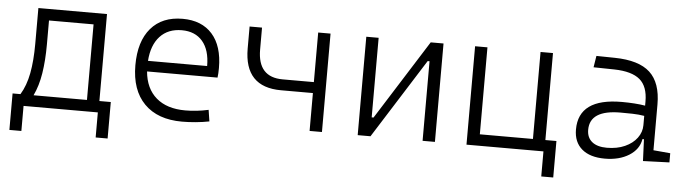

<svg xmlns="http://www.w3.org/2000/svg" viewBox="-44 -701 3603 1006"><g transform="rotate(5 1758.0 -197.5)"><path d="M27.3 131.8V-60.1H68.8Q97.7 -107.4 110.4 -173.8Q123 -240.2 123 -329.1V-517.6H483.9V-60.1H543.9V131.8H481V0H90.3V131.8ZM418.5 -60.1V-457.5H184.1V-332.5Q184.1 -247.1 173.3 -179.4Q162.6 -111.8 137.7 -60.1Z M924.3 9.8Q795.9 9.8 725.6 -61.5Q655.3 -132.8 655.3 -263.7Q655.3 -389.2 714.6 -458.3Q773.9 -527.3 881.3 -527.3Q981.9 -527.3 1037.4 -464.8Q1092.8 -402.3 1092.8 -287.1Q1092.8 -256.8 1089.8 -236.3H719.2Q727.1 -147 783.2 -98.6Q839.4 -50.3 936 -50.3Q996.6 -50.3 1058.1 -64L1067.4 -3.9Q1033.2 2.9 996.1 6.3Q959 9.8 924.3 9.8ZM719.2 -292H1030.3Q1030.3 -376 991.5 -421.6Q952.6 -467.3 882.3 -467.3Q810.1 -467.3 767.6 -421.4Q725.1 -375.5 719.2 -292Z M1427.2 -199.2Q1233.9 -199.2 1233.9 -401.9V-517.6H1299.3V-401.9Q1299.3 -256.8 1430.7 -256.8H1594.7V-517.6H1659.7V0H1594.7V-199.2Z M1847.7 0V-517.6H1912.6V-99.1H1922.4L2186.5 -517.6H2253.9V0H2189V-418.5H2179.2L1915 0Z M2419.9 0V-517.6H2484.9V-60.1H2764.2V-517.6H2829.6V-60.1H2887.7V131.8H2824.7V0Z M3348.6 4.9 3343.8 -109.4H3335.9Q3327.1 -55.2 3275.4 -22.7Q3223.6 9.8 3147.9 9.8Q3069.8 9.8 3027.1 -26.6Q2984.4 -63 2984.4 -129.4Q2984.4 -293.9 3211.4 -293.9Q3246.1 -293.9 3277.6 -291.7Q3309.1 -289.6 3334.5 -285.2V-307.1Q3334.5 -386.2 3292 -422.1Q3249.5 -458 3157.7 -460L3047.9 -461.9L3057.6 -522.5L3154.3 -521Q3281.2 -519 3339.8 -465.1Q3398.4 -411.1 3398.4 -297.4V-56.2L3487.3 -48.3V0ZM3334.5 -231.4Q3305.7 -236.3 3272.7 -237.1Q3239.7 -237.8 3209.5 -237.8Q3048.3 -237.8 3048.3 -133.3Q3048.3 -92.3 3075.7 -70.1Q3103 -47.9 3153.3 -47.9Q3207.5 -47.9 3248.3 -66.2Q3289.1 -84.5 3311.8 -115.2Q3334.5 -146 3334.5 -182.6Z"/></g></svg>

Font: CaskaydiaMono NF Light
Style: Regular
Weight: 300
Designer: Aaron Bell
Foundry: Saja Typeworks
Version: Version 2111.001; ttfautohint (v1.8.4);Nerd Fonts 3.1.1